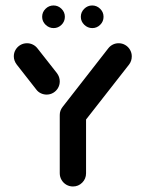

<svg xmlns="http://www.w3.org/2000/svg" viewBox="-20 -675 527 695"><path d="M244.1 -303.7Q263.7 -303.7 277.6 -289.8Q291.5 -275.9 291.5 -256.3V-47.8Q291.5 -27.8 277.6 -13.9Q263.7 0 244.1 0Q231.1 0 220.2 -6.3Q209.3 -12.6 202.8 -23.7Q196.3 -34.8 196.3 -47.8V-256.3Q196.3 -269.3 202.8 -280.2Q209.3 -291.1 220.2 -297.4Q231.1 -303.7 244.1 -303.7ZM196.3 -380.4Q196.3 -367.4 190 -356.5Q183.7 -345.6 172.8 -339.1Q161.9 -332.6 148.9 -332.6Q137.8 -332.6 127.8 -337.4Q117.8 -342.2 111.5 -350.7L40.7 -441.1Q30 -455.2 30 -471.1Q30 -484.1 36.5 -495Q43 -505.9 53.9 -512.2Q64.8 -518.5 77.8 -518.5Q88.9 -518.5 98.7 -513.7Q108.5 -508.9 115.2 -500.4L186.3 -410Q196.3 -396.3 196.3 -380.4ZM409.6 -518.5Q422.6 -518.5 433.5 -512Q444.4 -505.6 450.7 -494.6Q457 -483.7 457 -471.1Q457 -454.1 447 -441.1L281.5 -229.6Q275.2 -221.1 265.2 -216.3Q255.2 -211.5 244.1 -211.5Q231.1 -211.5 220.2 -217.8Q209.3 -224.1 202.8 -235Q196.3 -245.9 196.3 -258.9Q196.3 -274.8 206.7 -288.1L372.2 -500.4Q378.9 -508.9 388.5 -513.7Q398.1 -518.5 409.6 -518.5ZM272.6 -614.1Q272.6 -631.1 284.8 -643.1Q297 -655.2 313.7 -655.2Q330.4 -655.2 342.6 -643.1Q354.8 -631.1 354.8 -614.1Q354.8 -597.4 342.8 -585.4Q330.7 -573.3 314.1 -573.3Q297.4 -573.3 285 -585.4Q272.6 -597.4 272.6 -614.1ZM132.6 -614.1Q132.6 -631.1 144.8 -643.1Q157 -655.2 173.7 -655.2Q190.4 -655.2 202.6 -643.1Q214.8 -631.1 214.8 -614.1Q214.8 -597.4 202.8 -585.4Q190.7 -573.3 174.1 -573.3Q157.4 -573.3 145 -585.4Q132.6 -597.4 132.6 -614.1Z"/></svg>

Font: 26F Galaxy Hebrew Extra Bold
Style: Regular
Weight: 800
Designer: C₂₉H₂₅N₃O₅
Version: Version 1.000